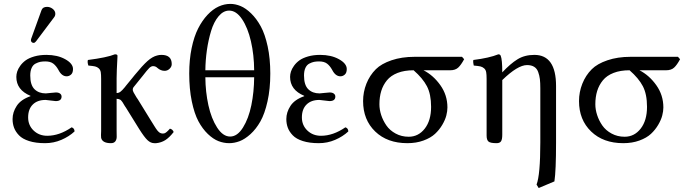

<svg xmlns="http://www.w3.org/2000/svg" viewBox="-20 -718 3496 976"><path d="M43.9 -112.8Q43.9 -147.5 64.9 -179.7Q85.9 -211.9 134.8 -229V-231Q63 -260.7 63 -327.1Q63 -340.3 67.4 -354.2Q71.8 -368.2 83 -383.8Q94.2 -399.4 110.8 -411.4Q127.4 -423.3 154.8 -431.2Q182.1 -439 215.8 -439Q272 -439 311.5 -417Q351.1 -395 351.1 -367.2Q351.1 -347.7 341.1 -338.9Q331.1 -330.1 318.8 -330.1Q293.5 -330.1 276.9 -362.8Q265.6 -383.3 251 -394.5Q236.3 -405.8 210 -405.8Q195.8 -405.8 184.8 -403.6Q173.8 -401.4 160.9 -394.8Q147.9 -388.2 140.9 -372.8Q133.8 -357.4 133.8 -334Q133.8 -285.6 155.5 -264.4Q177.2 -243.2 212.9 -243.2L237.3 -245.6Q261.2 -248 264.2 -248Q277.8 -248 285.4 -242.2Q293 -236.3 293 -227.1Q293 -204.1 263.2 -204.1Q259.3 -204.1 237.8 -207Q216.3 -210 211.9 -210Q169.9 -210 146.5 -186.5Q123 -163.1 123 -121.1Q123 -81.1 150.9 -54.4Q178.7 -27.8 220.2 -27.8Q281.7 -27.8 344.2 -70.8Q358.9 -65.9 358.9 -49.8Q331.1 -23.9 292 -7.1Q252.9 9.8 209 9.8Q161.6 9.8 127.9 -1Q94.2 -11.7 76.7 -30Q59.1 -48.3 51.5 -68.6Q43.9 -88.9 43.9 -112.8ZM219.2 -683.1Q234.9 -683.1 248 -672.9Q261.2 -662.6 261.2 -647.9Q261.2 -637.7 254.9 -629.9L163.1 -507.8Q157.2 -500 150.9 -500Q145 -500 141.1 -503.9Q137.2 -507.8 137.2 -513.2Q137.2 -517.1 139.2 -522.9L190.9 -666Q196.8 -683.1 219.2 -683.1Z M572.8 -53.2Q573.2 -36.6 573.2 -22.7Q573.2 -8.8 566.2 0.5Q559.1 9.8 543.9 9.8Q500.5 9.8 494.1 -17.1Q492.7 -28.3 494.1 -51.8V-316.9Q494.1 -339.4 492.2 -351.1Q490.2 -362.8 482.2 -370.4Q474.1 -377.9 463.1 -380.4Q452.1 -382.8 429.2 -384.8Q423.3 -402.3 426.8 -413.1Q522.9 -425.3 564 -441.9Q577.1 -441.9 577.1 -435.1V-429.2Q572.8 -352.1 572.8 -320.8V-245.1Q583 -245.1 591.6 -251.2Q600.1 -257.3 614.7 -274.9Q615.7 -276.4 617.9 -279.1Q620.1 -281.7 621.1 -283.2L652.8 -321.8Q663.6 -335.4 664.1 -335.9Q704.1 -384.8 729.5 -407.5Q754.9 -430.2 778.8 -436Q789.1 -439 800.8 -439Q853 -439 853 -392.1Q853 -378.9 842 -368.4Q831.1 -357.9 816.9 -357.9Q796.9 -357.9 779.8 -373Q771 -381.8 757.8 -381.8Q748.5 -381.8 738.5 -372.1Q728.5 -362.3 705.1 -332Q703.1 -329.6 699 -324.5Q694.8 -319.3 692.9 -316.9L658.2 -273.9Q654.8 -269.5 654.8 -261.2Q654.8 -252.9 673.8 -223.1Q674.8 -221.7 677 -218.5Q679.2 -215.3 680.2 -213.9L746.1 -106.9Q750.5 -100.1 756.3 -90.6Q762.2 -81.1 765.1 -76.4Q768.1 -71.8 772.5 -64.9Q776.9 -58.1 779.5 -55.2Q782.2 -52.2 785.9 -48.3Q789.6 -44.4 792.5 -43Q795.4 -41.5 799.3 -40.3Q803.2 -39.1 807.1 -39.1Q812 -39.1 814.9 -40Q825.2 -42.5 843.8 -64Q857.9 -60.5 862.8 -46.9Q840.8 -18.6 820.1 -5.6Q799.3 7.3 773.9 9.8H764.2Q746.1 9.8 729.7 -5.6Q713.4 -21 687 -63L620.1 -170.9Q619.1 -172.4 616.9 -175.5Q614.7 -178.7 613.8 -180.2Q612.8 -181.6 608.4 -189.2Q604 -196.8 602.8 -198.5Q601.6 -200.2 597.7 -205.1Q593.8 -210 590.8 -211.4Q587.9 -212.9 583 -214.4Q578.1 -215.8 572.8 -215.8V-71.8Z M1272 -325.2H1023.9Q1024.4 -251.5 1039.3 -183.3Q1054.2 -115.2 1083.7 -69.6Q1113.3 -23.9 1149.9 -23.9Q1186.5 -23.9 1215.1 -69.6Q1243.7 -115.2 1257.6 -182.9Q1271.5 -250.5 1272 -325.2ZM1145 -664.1Q1115.2 -664.1 1091.1 -635.3Q1066.9 -606.4 1053 -560.3Q1039.1 -514.2 1031.7 -462.9Q1024.4 -411.6 1023.9 -360.8H1272Q1271.5 -439 1255.6 -508.1Q1239.7 -577.1 1210.4 -620.6Q1181.2 -664.1 1145 -664.1ZM941.9 -344.2Q941.9 -414.1 954.1 -473.1Q966.3 -532.2 987.1 -573Q1007.8 -613.8 1034.9 -642.6Q1062 -671.4 1091.3 -684.8Q1120.6 -698.2 1150.9 -698.2Q1176.3 -698.2 1202.9 -687.3Q1229.5 -676.3 1256.8 -649.7Q1284.2 -623 1305.7 -583.7Q1327.1 -544.4 1340.6 -482.4Q1354 -420.4 1354 -344.2Q1354 -265.6 1339.8 -202.6Q1325.7 -139.6 1303.7 -100.8Q1281.7 -62 1253.2 -36.1Q1224.6 -10.3 1197.8 -0.2Q1170.9 9.8 1145 9.8Q1117.7 9.8 1090.8 -0.5Q1064 -10.7 1036.6 -36.9Q1009.3 -63 988.5 -101.8Q967.8 -140.6 954.8 -203.4Q941.9 -266.1 941.9 -344.2Z M1435.5 -112.8Q1435.5 -147.5 1456.5 -179.7Q1477.5 -211.9 1526.4 -229V-231Q1454.6 -260.7 1454.6 -327.1Q1454.6 -340.3 1459 -354.2Q1463.4 -368.2 1474.6 -383.8Q1485.8 -399.4 1502.4 -411.4Q1519 -423.3 1546.4 -431.2Q1573.7 -439 1607.4 -439Q1663.6 -439 1703.1 -417Q1742.7 -395 1742.7 -367.2Q1742.7 -347.7 1732.7 -338.9Q1722.7 -330.1 1710.4 -330.1Q1685.1 -330.1 1668.5 -362.8Q1657.2 -383.3 1642.6 -394.5Q1627.9 -405.8 1601.6 -405.8Q1587.4 -405.8 1576.4 -403.6Q1565.4 -401.4 1552.5 -394.8Q1539.6 -388.2 1532.5 -372.8Q1525.4 -357.4 1525.4 -334Q1525.4 -285.6 1547.1 -264.4Q1568.8 -243.2 1604.5 -243.2L1628.9 -245.6Q1652.8 -248 1655.8 -248Q1669.4 -248 1677 -242.2Q1684.6 -236.3 1684.6 -227.1Q1684.6 -204.1 1654.8 -204.1Q1650.9 -204.1 1629.4 -207Q1607.9 -210 1603.5 -210Q1561.5 -210 1538.1 -186.5Q1514.6 -163.1 1514.6 -121.1Q1514.6 -81.1 1542.5 -54.4Q1570.3 -27.8 1611.8 -27.8Q1673.3 -27.8 1735.8 -70.8Q1750.5 -65.9 1750.5 -49.8Q1722.7 -23.9 1683.6 -7.1Q1644.5 9.8 1600.6 9.8Q1553.2 9.8 1519.5 -1Q1485.8 -11.7 1468.3 -30Q1450.7 -48.3 1443.1 -68.6Q1435.5 -88.9 1435.5 -112.8Z M2057.6 -22.9Q2106.9 -22.9 2139.2 -64.2Q2171.4 -105.5 2171.4 -174.8Q2171.4 -239.3 2150.1 -279.8Q2128.9 -320.3 2082.5 -360.8Q2035.6 -360.8 2001.2 -347.4Q1966.8 -334 1947 -309.8Q1927.2 -285.6 1918 -255.4Q1908.7 -225.1 1908.7 -188Q1908.7 -161.1 1917.7 -133.3Q1926.8 -105.5 1944.1 -80.3Q1961.4 -55.2 1991.2 -39.1Q2021 -22.9 2057.6 -22.9ZM2268.6 -360.8H2132.8Q2182.6 -335.4 2218.5 -284.9Q2254.4 -234.4 2254.4 -171.9Q2254.4 -152.8 2248.8 -130.9Q2243.2 -108.9 2228.3 -83.5Q2213.4 -58.1 2191.4 -37.6Q2169.4 -17.1 2132.8 -3.7Q2096.2 9.8 2050.8 9.8Q1948.7 9.8 1887.2 -49.6Q1825.7 -108.9 1825.7 -204.1Q1825.7 -250 1842.5 -292.5Q1859.4 -335 1890.6 -366.2Q1918.5 -394 1970.2 -411.6Q2022 -429.2 2087.4 -429.2H2328.6L2339.4 -417Q2323.7 -387.7 2309.1 -374.3Q2294.4 -360.8 2268.6 -360.8Z M2453.6 -28.8V-316.9Q2453.6 -339.4 2451.4 -351.3Q2449.2 -363.3 2440.9 -370.6Q2432.6 -377.9 2421.9 -380.4Q2411.1 -382.8 2388.2 -384.8Q2386.7 -389.6 2385.7 -398.9Q2384.8 -408.2 2386.2 -413.1Q2467.3 -423.3 2513.2 -441.9Q2522.5 -441.9 2525.4 -434.1Q2533.2 -415.5 2533.2 -350.1Q2574.7 -394.5 2610.8 -416.7Q2647 -439 2696.3 -439Q2806.6 -439 2806.6 -280.8V5.9Q2806.6 150.4 2798.3 204.1L2718.3 237.8L2707.5 220.2Q2726.6 170.9 2726.6 5.9V-269Q2726.6 -297.4 2724.4 -315.7Q2722.2 -334 2715.8 -351.8Q2709.5 -369.6 2695.3 -378.4Q2681.2 -387.2 2659.2 -387.2Q2611.8 -387.2 2533.2 -311V-33.2Q2533.2 -9.3 2526.9 0.2Q2520.5 9.8 2504.4 9.8Q2472.7 9.8 2463.1 1.5Q2453.6 -6.8 2453.6 -28.8Z M3155.3 -22.9Q3204.6 -22.9 3236.8 -64.2Q3269 -105.5 3269 -174.8Q3269 -239.3 3247.8 -279.8Q3226.6 -320.3 3180.2 -360.8Q3133.3 -360.8 3098.9 -347.4Q3064.5 -334 3044.7 -309.8Q3024.9 -285.6 3015.6 -255.4Q3006.3 -225.1 3006.3 -188Q3006.3 -161.1 3015.4 -133.3Q3024.4 -105.5 3041.7 -80.3Q3059.1 -55.2 3088.9 -39.1Q3118.7 -22.9 3155.3 -22.9ZM3366.2 -360.8H3230.5Q3280.3 -335.4 3316.2 -284.9Q3352.1 -234.4 3352.1 -171.9Q3352.1 -152.8 3346.4 -130.9Q3340.8 -108.9 3325.9 -83.5Q3311 -58.1 3289.1 -37.6Q3267.1 -17.1 3230.5 -3.7Q3193.8 9.8 3148.4 9.8Q3046.4 9.8 2984.9 -49.6Q2923.3 -108.9 2923.3 -204.1Q2923.3 -250 2940.2 -292.5Q2957 -335 2988.3 -366.2Q3016.1 -394 3067.9 -411.6Q3119.6 -429.2 3185.1 -429.2H3426.3L3437 -417Q3421.4 -387.7 3406.7 -374.3Q3392.1 -360.8 3366.2 -360.8Z"/></svg>

Font: Common Serif
Style: Regular
Weight: 400
Designer: Philipp H. Poll, Khaled Hosny
Foundry: Stefan Peev, Context Ltd.
Version: Version 1.026